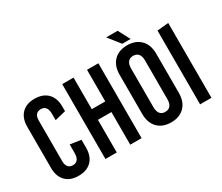

<svg xmlns="http://www.w3.org/2000/svg" viewBox="-141 -1198 1794 1555"><g transform="rotate(-30 756.0 -420.0)"><path d="M209 -710Q287.1 -710 330.6 -665.8Q374 -621.6 374 -542V-499L272 -474.1V-530.8Q272 -611.8 211.9 -611.8Q182.6 -611.8 167.2 -593.8Q151.9 -575.7 151.9 -541V-159.2Q151.9 -124.5 167.2 -106.2Q182.6 -87.9 211.9 -87.9Q272 -87.9 272 -168.9V-247.1L374 -231.9V-158.2Q374 -78.6 330.6 -34.4Q287.1 9.8 209 9.8Q131.8 9.8 88.9 -34.4Q45.9 -78.6 45.9 -158.2V-542Q45.9 -621.6 88.9 -665.8Q131.8 -710 209 -710Z M801.8 0H695.8V-305.2H569.8V0H463.9V-700.2H569.8V-404.8H695.8V-700.2H801.8Z M1126.5 -740.2H1048.3L961.4 -850.1H1068.4ZM1246.6 -533.2V-167Q1246.6 -84.5 1200.7 -37.4Q1154.8 9.8 1075.2 9.8Q995.6 9.8 950 -37.4Q904.3 -84.5 904.3 -167V-533.2Q904.3 -615.7 950 -662.8Q995.6 -710 1075.2 -710Q1154.8 -710 1200.7 -662.8Q1246.6 -615.7 1246.6 -533.2ZM1010.3 -532.2V-168Q1010.3 -128.9 1027.1 -108.4Q1043.9 -87.9 1075.2 -87.9Q1106.9 -87.9 1123.8 -108.6Q1140.6 -129.4 1140.6 -168V-532.2Q1140.6 -570.8 1123.8 -591.3Q1106.9 -611.8 1075.2 -611.8Q1043.5 -611.8 1026.9 -591.3Q1010.3 -570.8 1010.3 -532.2Z M1455.1 0H1349.1V-689.9L1455.1 -700.2Z"/></g></svg>

Font: BaseOne
Style: Regular
Weight: 400
Designer: Domenico Catapano
Foundry: Design by Basse
Version: Version 1.000;PS 001.001;hotconv 1.0.56